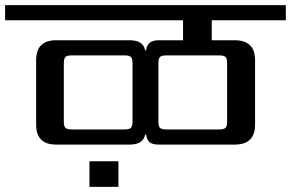

<svg xmlns="http://www.w3.org/2000/svg" viewBox="-40 -642 1135 749"><path d="M309 87V-13H422V87ZM814 -426H610Q591 -426 584.5 -420Q578 -414 578 -395V-168Q578 -149 584.5 -143Q591 -137 610 -137H814Q833 -137 839.5 -143Q846 -149 846 -168V-395Q846 -414 839.5 -420Q833 -426 814 -426ZM477 -168V-395Q477 -414 470.5 -420Q464 -426 445 -426H241Q222 -426 215.5 -420Q209 -414 209 -395V-168Q209 -149 215.5 -143Q222 -137 241 -137H445Q464 -137 470.5 -143Q477 -149 477 -168ZM1075 -563H786V-485H876Q955 -485 955 -407V-156Q955 -78 876 -78H579Q555 -78 544 -87Q533 -96 530 -117H526Q519 -78 466 -78H179Q101 -78 101 -156V-407Q101 -485 179 -485H466Q519 -485 526 -446H530Q534 -485 579 -485H674V-563H-20V-622H1075Z"/></svg>

Font: Sarpanch Medium
Style: Regular
Weight: 500
Designer: Manushi Parikh (Devanagari and Latin), Jyotish Sonowal (Devanagari)
Foundry: Indian Type Foundry
Version: Version 2.004;PS 1.0;hotconv 1.0.78;makeotf.lib2.5.61930; tt